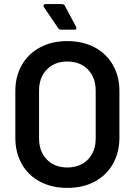

<svg xmlns="http://www.w3.org/2000/svg" viewBox="-20 -909 661 939"><path d="M55 -236V-464Q55 -536 87 -591.5Q119 -647 176.5 -677.5Q234 -708 309 -708Q385 -708 442.5 -677.5Q500 -647 532 -591.5Q564 -536 564 -464V-236Q564 -163 532 -107Q500 -51 442.5 -20.5Q385 10 309 10Q234 10 176 -20.5Q118 -51 86.5 -107Q55 -163 55 -236ZM448 -232V-465Q448 -530 410 -569Q372 -608 309 -608Q247 -608 209 -569Q171 -530 171 -465V-232Q171 -168 209 -129Q247 -90 309 -90Q372 -90 410 -129Q448 -168 448 -232ZM354 -772Q354 -764 344 -764H278Q269 -764 264 -772L195 -874Q193 -878 193 -881Q193 -889 203 -889H282Q293 -889 297 -881L352 -778Q354 -774 354 -772Z"/></svg>

Font: Amber EN SemiBold
Style: Regular
Weight: 600
Designer: Jeremy Tribby
Foundry: Tribby Type
Version: Version 1.408 November 24, 2021